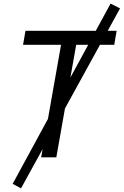

<svg xmlns="http://www.w3.org/2000/svg" viewBox="-20 -862 678 1052"><path d="M95.2 169.9 49.3 145.5 242.7 -210.4 314.5 -616.7H106.4L119.6 -693.4H504.9L585.9 -842.3L637.7 -815.9L570.3 -693.4H619.1L606 -616.7H527.8L335.9 -267.6L288.6 0H205.6L213.4 -44.9ZM365.7 -437 463.4 -616.7H397.5Z"/></svg>

Font: Cascadia Code NF SemiLight
Style: Italic
Weight: 350
Italic angle: -10°
Monospace: yes
Designer: Aaron Bell
Foundry: Saja Typeworks
Version: Version 2404.023; ttfautohint (v1.8.4)